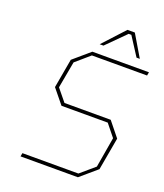

<svg xmlns="http://www.w3.org/2000/svg" viewBox="-165 -1042 986 1151"><g transform="rotate(20 327.5 -466.0)"><path d="M320 -794 447 -932H494L576 -794H555L479 -912H462L344 -794ZM104 0 108 -22H465L555 -99L588 -292L526 -369H231L156 -461L189 -647L294 -737H655L651 -715H299L210 -638L179 -468L242 -391H537L612 -298L575 -90L470 0Z"/></g></svg>

Font: Tomorrow Thin
Style: Italic
Weight: 250
Italic angle: -10°
Designer: Tony de Marco, Monica Rizzolli
Foundry: Just in Type
Version: Version 2.002